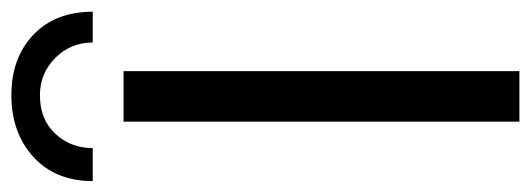

<svg xmlns="http://www.w3.org/2000/svg" viewBox="-360 -622 942 341"><g transform="rotate(-90 111.5 -451.0)"><path d="M66.4 0V-703.1H156.2V0ZM-39.1 -757.8Q-39.1 -824.2 3.9 -863.3Q46.9 -902.3 113.3 -902.3Q179.7 -902.3 220.7 -863.3Q261.7 -824.2 261.7 -757.8H207Q207 -796.9 179.7 -824.2Q152.3 -851.6 113.3 -851.6Q70.3 -851.6 44.9 -824.2Q19.5 -796.9 19.5 -757.8Z"/></g></svg>

Font: 和音 by 宁静之雨，公众号njzyshare
Style: Regular
Weight: 400
Designer: Steve Matteson
Foundry: Ascender Corporation
Version: Version 6.00;June 8, 2018;FontCreator 11.0.0.2388 32-bit